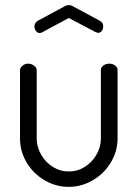

<svg xmlns="http://www.w3.org/2000/svg" viewBox="-20 -721 536 748"><path d="M141 -594Q137 -592 135 -592Q126.6 -592 120.3 -600Q114 -608 114 -618Q114 -624.4 117.5 -630.2Q121 -636 127 -640L231 -696Q239 -701 248 -701Q257 -701 265 -696L369 -640Q382 -634 382 -617.1Q382 -607.5 376.2 -600.2Q370.5 -593 362.1 -593Q360 -593 356 -595Q354 -596 352 -596L248 -651L144 -595ZM58 -181V-448Q58 -457 67.5 -465Q77 -473 90.5 -473Q102.7 -473 112.9 -465Q123 -457 123 -448V-181Q123 -149 140 -119Q157 -89 185.5 -71Q214 -53 248 -53Q282 -53 310.5 -71Q339 -89 356 -118.6Q373 -148.1 373 -181V-449Q373 -458.6 382.9 -465.8Q392.7 -473 405.9 -473Q419 -473 428.5 -465.8Q438 -458.6 438 -449V-181Q438 -131.9 412 -88.5Q386 -45 342 -19Q298 7 247.5 7Q197 7 152.9 -19.2Q108.8 -45.4 83.4 -88.5Q58 -131.7 58 -181Z"/></svg>

Font: Dosis
Style: Regular
Weight: 400
Designer: Edgar Tolentino, Pablo Impallari, Igino Marini
Foundry: Edgar Tolentino, Pablo Impallari, Igino Marini
Version: Version 1.007;Glyphs 3.1.1 (3134)